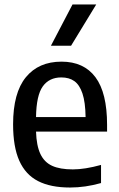

<svg xmlns="http://www.w3.org/2000/svg" viewBox="-20 -828 531 858"><path d="M458.5 -240H141Q143 -177 160.5 -140Q178 -103 213 -87Q248 -71 305.5 -71Q359 -71 431.5 -91V-10Q361 10 293 10Q206 10 150 -18.8Q94 -47.5 66.2 -109.8Q38.5 -172 38.5 -272.5Q38.5 -413 95.5 -482.8Q152.5 -552.5 255 -552.5Q354.5 -552.5 406.5 -483Q458.5 -413.5 458.5 -270ZM141 -305H362.5Q361.5 -371.5 348.5 -410.2Q335.5 -449 312.2 -465.5Q289 -482 254 -482Q200 -482 171.2 -442Q142.5 -402 141 -305ZM207.5 -623.5 304 -808H410L297.5 -623.5Z"/></svg>

Font: Encode Sans Semi Condensed Medium
Style: Regular
Weight: 500
Width: 4
Designer: Multiple Designers
Foundry: Impallari Type
Version: Version 2.000